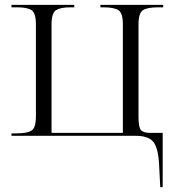

<svg xmlns="http://www.w3.org/2000/svg" viewBox="-20 -556 720 786"><path d="M631 112Q627 48 607 24Q587 0 536 0H27V-10H48Q90 -10 108.5 -21Q127 -32 127 -80V-456Q127 -503 109 -514.5Q91 -526 51 -526H27V-536H284V-526H267Q228 -526 209.5 -514.5Q191 -503 191 -456V-12H483V-456Q483 -503 464.5 -514.5Q446 -526 404 -526H391V-536H648V-526H626Q584 -526 565.5 -514.5Q547 -503 547 -456V-78Q547 -35 557 -23.5Q567 -12 595 -12H646V210H636Z"/></svg>

Font: Noto Serif Display Light
Style: Regular
Weight: 300
Designer: Monotype Design Team
Foundry: Monotype Imaging Inc.
Version: Version 2.009